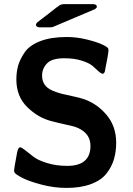

<svg xmlns="http://www.w3.org/2000/svg" viewBox="-20 -898 651 940"><path d="M48.8 -63Q48.8 -70.8 63 -147Q67.9 -176.8 79.1 -176.8Q85 -176.8 103 -162.8Q121.1 -148.9 143.1 -131.3Q165 -113.8 210 -99.9Q254.9 -85.9 309.1 -85.9Q422.9 -85.9 422.9 -184.1Q422.9 -243.2 362.8 -271Q351.6 -275.9 340.8 -279.1Q330.1 -282.2 298.1 -289.1Q266.1 -295.9 231 -305.2Q167 -321.3 113.5 -373.5Q60.1 -425.8 60.1 -508.8Q60.1 -544.9 68.6 -575.9Q77.1 -606.9 100.6 -641.4Q124 -675.8 176.5 -696.3Q229 -716.8 306.2 -716.8Q356.9 -716.8 406.5 -704.3Q456.1 -691.9 481.9 -679.4Q507.8 -667 509.8 -660.2Q510.7 -658.2 511.2 -652.8Q511.2 -636.7 493.2 -547.9Q489.3 -536.6 482.9 -537.1Q475.1 -537.1 462.2 -549.1Q449.2 -561 433.6 -575Q418 -588.9 381.1 -600.8Q344.2 -612.8 294.9 -612.8Q233.9 -612.8 210 -587.4Q186 -562 186 -527.8Q186 -502 198.5 -483.9Q210.9 -465.8 234.9 -455.3Q258.8 -444.8 282 -439Q305.2 -433.1 337.2 -426.5Q369.1 -419.9 386.2 -414.1Q452.1 -393.1 500.5 -336.9Q548.8 -280.8 548.8 -199.2Q548.8 -155.3 537.8 -118.2Q526.9 -81.1 501 -48.1Q475.1 -15.1 425 3.4Q375 22 305.2 22Q245.1 22 184.1 6.1Q123 -9.8 89.1 -27.3Q55.2 -44.9 50.8 -54.2Q48.8 -62 48.8 -63ZM155.8 -776.9Q155.8 -781.7 163.1 -789.1Q186 -807.1 219.2 -832Q263.2 -867.2 272.7 -872.6Q282.2 -877.9 293.9 -877.9H433.1Q454.1 -877.9 454.1 -865.2Q454.1 -862.3 452.1 -859.6Q450.2 -856.9 448 -855.5Q445.8 -854 443.4 -852.5Q440.9 -851.1 439.9 -851.1Q243.2 -767.1 236.8 -765.1Q231.9 -764.2 224.1 -764.2H172.9Q157.7 -764.6 155.8 -776.9Z"/></svg>

Font: CMU Sans Serif
Style: Bold
Weight: 700
Version: Version 0.7.0